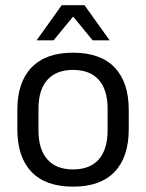

<svg xmlns="http://www.w3.org/2000/svg" viewBox="-20 -703 560 736"><path d="M260 12.5Q155 12.5 100.8 -44.2Q46.5 -101 46.5 -207.5V-282Q46.5 -388 101 -444.5Q155.5 -501 260 -501Q365 -501 419.2 -444.5Q473.5 -388 473.5 -282V-207.5Q473.5 -101 419.2 -44.2Q365 12.5 260 12.5ZM260 -53.5Q325 -53.5 358.8 -92Q392.5 -130.5 392.5 -203V-286.5Q392.5 -358.5 358.8 -396.8Q325 -435 260 -435Q195.5 -435 161.5 -396.8Q127.5 -358.5 127.5 -286.5V-203Q127.5 -130.5 161.5 -92Q195.5 -53.5 260 -53.5ZM121 -549.5 216.5 -683H304L399.5 -549.5V-548.5H335L262 -637.5H258.5L185.5 -548.5H121Z"/></svg>

Font: Anek Malayalam Medium
Style: Regular
Weight: 400
Version: Version 1.003